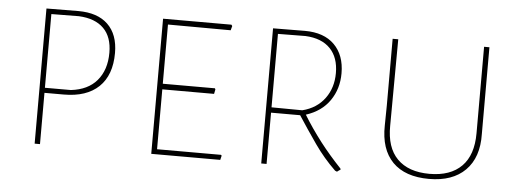

<svg xmlns="http://www.w3.org/2000/svg" viewBox="-40 -608 1935 716"><g transform="rotate(5 927.0 -250.5)"><path d="M127.9 0H107.9V-505.9L227.1 -506.8Q299.3 -506.8 337.9 -469.7Q377 -432.1 377 -362.8Q377 -279.8 331.1 -235.8Q285.2 -191.9 200.2 -191.9H127.9ZM127.9 -210.9H225.1Q288.6 -218.3 321.8 -257.3Q356 -297.4 356 -361.8Q356 -420.9 324.2 -452.6Q292 -484.9 231 -487.8L127.9 -486.8Z M802.7 0H544.4V-505.9H800.3L803.7 -501L799.3 -484.9L564.5 -485.8V-264.2H759.8L761.7 -259.8L758.3 -243.2H564.5V-19H803.7L806.6 -16.1Z M976.1 0H956.1V-505.9L1075.2 -506.8Q1147 -506.8 1186 -467.8Q1225.1 -428.7 1225.1 -360.8Q1225.1 -302.7 1194.8 -258.8Q1164.1 -214.4 1106 -195.8Q1134.8 -148.4 1173.3 -98.1Q1208 -53.2 1252 -6.8L1252.9 -2.9Q1248 0 1246.1 1.5L1240.2 5.9L1232.9 2.9Q1188.5 -40 1153.8 -89.8Q1115.7 -144.5 1085 -191.9H976.1ZM976.1 -211.9 1091.3 -210.9Q1145.5 -224.6 1175.3 -265.6Q1204.1 -305.2 1204.1 -359.9Q1204.1 -418 1172.4 -451.2Q1140.1 -484.9 1079.1 -487.8L976.1 -486.8Z M1584 2.9Q1494.6 2.9 1447.8 -44.4Q1400.9 -92.3 1402.8 -181.2L1403.8 -254.9V-505.9H1424.8L1422.9 -182.1Q1421.9 -100.6 1463.4 -58.6Q1505.4 -16.1 1584 -16.1Q1662.6 -16.1 1704.6 -58.6Q1746.1 -100.6 1746.1 -182.1V-505.9H1766.1V-181.2Q1768.1 -93.3 1719.7 -44.9Q1671.9 2.9 1584 2.9Z"/></g></svg>

Font: Datalegreya
Style: Thin
Weight: 250
Designer: Figs Lab
Foundry: Figs Lab
Version: Version 1.002;PS 001.002;hotconv 1.0.70;makeotf.lib2.5.58329